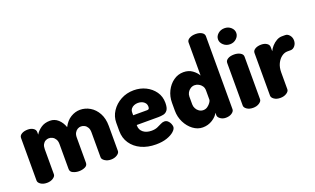

<svg xmlns="http://www.w3.org/2000/svg" viewBox="-80 -1175 2641 1612"><g transform="rotate(-20 1240.0 -369.0)"><path d="M122 0Q88 0 66.5 -15Q45 -30 45 -48V-429Q45 -450 66.5 -463Q88 -476 122 -476Q150 -476 170 -463Q190 -450 190 -429V-406Q207 -435 240 -458.5Q273 -482 322 -482Q363 -482 394 -454Q425 -426 440 -382Q466 -433 506.5 -457.5Q547 -482 590 -482Q637 -482 678.5 -457.5Q720 -433 746 -386Q772 -339 772 -272V-48Q772 -30 749 -15Q726 0 694 0Q663 0 640 -15Q617 -30 617 -48V-272Q617 -297 607.5 -314Q598 -331 582.5 -339.5Q567 -348 550 -348Q534 -348 519.5 -339.5Q505 -331 495.5 -314.5Q486 -298 486 -272V-47Q486 -22 461.5 -11Q437 0 408 0Q381 0 356 -11Q331 -22 331 -47V-271Q331 -296 321 -313Q311 -330 295.5 -338.5Q280 -347 263 -347Q247 -347 232.5 -339Q218 -331 209 -314.5Q200 -298 200 -272V-48Q200 -30 177 -15Q154 0 122 0Z M1093 10Q1019 10 962 -16.5Q905 -43 872.5 -91Q840 -139 840 -202V-275Q840 -331 871 -378Q902 -425 954 -453.5Q1006 -482 1070 -482Q1128 -482 1176.5 -458Q1225 -434 1255 -391.5Q1285 -349 1285 -292Q1285 -247 1270.5 -227.5Q1256 -208 1233.5 -203.5Q1211 -199 1188 -199H995V-193Q995 -156 1023 -133.5Q1051 -111 1097 -111Q1128 -111 1150 -120.5Q1172 -130 1189 -139Q1206 -148 1222 -148Q1240 -148 1253 -136Q1266 -124 1272.5 -108Q1279 -92 1279 -80Q1279 -61 1256 -40Q1233 -19 1191.5 -4.5Q1150 10 1093 10ZM995 -286H1119Q1130 -286 1135 -291Q1140 -296 1140 -310Q1140 -330 1129.5 -343.5Q1119 -357 1102.5 -363.5Q1086 -370 1067 -370Q1049 -370 1032.5 -363.5Q1016 -357 1005.5 -343.5Q995 -330 995 -310Z M1511 10Q1465 10 1425 -20Q1385 -50 1361 -98.5Q1337 -147 1337 -202V-272Q1337 -330 1361 -377.5Q1385 -425 1425 -453.5Q1465 -482 1514 -482Q1560 -482 1592.5 -458.5Q1625 -435 1641 -406V-701Q1641 -722 1664 -735Q1687 -748 1720 -748Q1753 -748 1774.5 -735Q1796 -722 1796 -701V-48Q1796 -30 1774.5 -15Q1753 0 1720 0Q1692 0 1671.5 -15Q1651 -30 1651 -48V-70Q1636 -39 1597.5 -14.5Q1559 10 1511 10ZM1564 -125Q1586 -125 1603 -137.5Q1620 -150 1630.5 -165.5Q1641 -181 1641 -189V-272Q1641 -296 1629.5 -312.5Q1618 -329 1600.5 -338Q1583 -347 1565 -347Q1545 -347 1528 -336Q1511 -325 1501.5 -308Q1492 -291 1492 -272V-202Q1492 -183 1501.5 -165Q1511 -147 1527.5 -136Q1544 -125 1564 -125Z M1964 0Q1930 0 1908.5 -15Q1887 -30 1887 -48V-429Q1887 -450 1908.5 -463Q1930 -476 1964 -476Q1996 -476 2019 -463Q2042 -450 2042 -429V-48Q2042 -30 2019 -15Q1996 0 1964 0ZM1964 -568Q1930 -568 1906 -590Q1882 -612 1882 -640Q1882 -669 1906 -690Q1930 -711 1964 -711Q1998 -711 2021.5 -690Q2045 -669 2045 -640Q2045 -612 2021.5 -590Q1998 -568 1964 -568Z M2207 0Q2174 0 2152.5 -15Q2131 -30 2131 -48V-429Q2131 -450 2152.5 -463Q2174 -476 2207 -476Q2236 -476 2256 -463Q2276 -450 2276 -429V-392Q2286 -414 2304.5 -434.5Q2323 -455 2346.5 -468.5Q2370 -482 2395 -482H2424Q2446 -482 2462.5 -462Q2479 -442 2479 -415Q2479 -387 2462.5 -367Q2446 -347 2424 -347H2395Q2368 -347 2343 -328.5Q2318 -310 2302 -277Q2286 -244 2286 -198V-48Q2286 -30 2263 -15Q2240 0 2207 0Z"/></g></svg>

Font: Dosis ExtraLight ExtraBold
Style: Regular
Weight: 800
Version: Version 3.001; ttfautohint (v1.8.2)